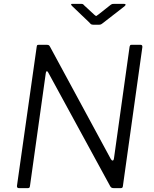

<svg xmlns="http://www.w3.org/2000/svg" viewBox="-20 -974 796 994"><path d="M708 -742Q718 -742 717 -730L616 -9Q615 0 605 0H570Q564 0 559.5 -1.5Q555 -3 551 -9L230 -598Q226 -606 222 -605Q218 -604 217 -595L135 -10Q134 -4 131.5 -2Q129 0 123 0H78Q72 0 69.5 -3.5Q67 -7 68 -13L170 -732Q171 -739 173 -740.5Q175 -742 181 -742H222Q229 -742 232.5 -740Q236 -738 239 -732L554 -150Q559 -142 564 -143Q569 -144 570 -154L651 -733Q653 -739 654.5 -740.5Q656 -742 661 -742ZM553 -949Q559 -953 562.5 -953.5Q566 -954 571 -954H622Q629 -954 630 -950.5Q631 -947 624 -941L512 -854Q508 -851 504 -848.5Q500 -846 493 -846H463Q454 -846 450 -849.5Q446 -853 442 -858L352 -944Q348 -949 348 -951.5Q348 -954 353 -954H400Q406 -954 409 -952.5Q412 -951 416 -946L469 -897Q477 -890 479 -891.5Q481 -893 491 -900Z"/></svg>

Font: Libre Franklin Thin Light
Style: Italic
Weight: 300
Italic angle: -8°
Version: Version 3.000